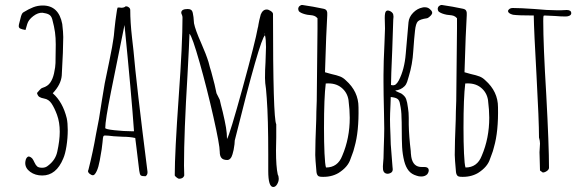

<svg xmlns="http://www.w3.org/2000/svg" viewBox="-20 -696 2339 768"><path d="M81 -44Q81 -49 83 -57Q84 -61 87 -65Q90 -69 94 -70Q101 -70 109 -62Q113 -57 118 -46Q123 -35 129 -30Q135 -25 149 -25Q163 -25 173 -34Q202 -56 209 -89Q219 -134 219 -169Q219 -207 208 -237Q198 -264 186.5 -281.5Q175 -299 156 -302Q145 -304 138 -308Q131 -312 128 -324Q131 -327 137.5 -335Q144 -343 151 -345Q171 -351 181 -365.5Q191 -380 196 -402Q202 -430 202 -444L203 -518Q203 -545 200 -567Q197 -589 189 -619Q185 -633 175.5 -638Q166 -643 150 -645Q132 -646 113 -631.5Q94 -617 89 -600L82 -576Q66 -579 60.5 -582Q55 -585 55 -592Q55 -597 58 -607Q60 -617 64 -630.5Q68 -644 74 -647Q95 -660 113 -667Q131 -674 151 -674Q215 -674 229 -600Q233 -566 233 -548Q233 -498 227 -394Q224 -358 191 -323Q231 -288 247 -223Q251 -204 251 -176Q251 -144 246 -112Q241 -80 233 -62Q205 6 149 6Q121 6 101 -8.5Q81 -23 81 -44Z M537 -13Q528 -86 526 -104L521 -144Q499 -149 471 -149L435 -151Q411 -154 400 -154Q394 -154 393 -149Q393 -146 392 -146L390 -126Q389 -108 379 -54Q374 -27 367 -12Q359 5 352 5Q346 5 339 -0.5Q332 -6 332 -12L333 -15L334 -18Q352 -89 364 -159L376 -221L388 -297Q388 -297 399 -363Q404 -390 417 -450Q431 -518 434 -543Q435 -546 438 -580Q442 -618 445 -636Q448 -662 451 -666H458Q461 -665 465 -665Q477 -665 483 -671Q490 -671 495.5 -666.5Q501 -662 501 -656Q501 -608 508 -546Q512 -514 514 -493Q525 -364 570 -9V-6Q570 4 562 9Q547 9 543 5.5Q539 2 537 -13ZM516 -171Q506 -315 478 -596L424 -329Q401 -214 401 -184Q401 -179 439 -175Q477 -171 506 -171Z M1053 -12V-78Q1053 -222 1047 -303L1044 -340Q1040 -365 1040 -384Q1040 -418 1042 -446L1044 -508Q1044 -539 1040 -555Q1020 -541 919 -134L918 -119Q915 -94 910 -79Q907 -68 901.5 -62Q896 -56 889 -56Q873 -56 866 -64Q859 -72 859 -89Q859 -116 833.5 -229Q808 -342 778.5 -446Q749 -550 738 -561Q737 -526 730 -396Q716 -166 716 -34L717 6Q713 19 696 19Q693 19 686 13.5Q679 8 679 5Q679 -85 695 -311Q710 -521 710 -626Q710 -631 708 -636Q705 -642 705 -645Q705 -660 731 -660Q748 -660 751 -645Q755 -625 755 -615L756 -603Q761 -577 785 -523Q804 -480 814 -448Q820 -424 825 -409Q841 -351 846 -323L859 -297Q862 -282 871 -248Q880 -210 884 -186Q888 -162 888 -140Q899 -157 950.5 -344.5Q1002 -532 1011 -584Q1012 -586 1012.5 -589.5Q1013 -593 1014 -599Q1016 -612 1023 -638Q1031 -658 1047 -658Q1054 -658 1063 -652Q1072 -646 1072 -640Q1072 -223 1085 -199V-147Q1084 -124 1084 -94Q1084 -30 1091 2Q1092 3 1092.5 5Q1093 7 1094 10Q1095 14 1095 19Q1095 30 1088.5 41Q1082 52 1073 52Q1053 52 1053 -12ZM1040 -561H1039L1037 -560L1040 -559Z M1246 -7Q1241 -62 1241 -76Q1241 -123 1245 -219Q1245 -243 1247 -293L1250 -582V-623Q1244 -630 1237 -632.5Q1230 -635 1222 -635.5Q1214 -636 1209 -637Q1189 -641 1179 -648Q1175 -650 1173.5 -656Q1172 -662 1174 -666Q1175 -670 1180.5 -673.5Q1186 -677 1190 -676Q1232 -670 1274 -661Q1284 -659 1287 -652.5Q1290 -646 1289 -635Q1285 -573 1280 -407L1305 -400Q1328 -395 1340.5 -390Q1353 -385 1363 -375Q1414 -330 1414 -267Q1416 -170 1398 -108Q1396 -99 1393.5 -91.5Q1391 -84 1389 -79Q1387 -75 1382 -60Q1372 -28 1334 -4Q1303 14 1262 11Q1248 10 1246 -7ZM1349 -73Q1379 -143 1379 -225Q1379 -256 1374 -296Q1369 -327 1345 -346Q1321 -365 1283 -362Q1276 -306 1276 -184Q1276 -127 1278 -82.5Q1280 -38 1284 -26Q1331 -26 1349 -73Z M1597 -51Q1590 -79 1588.5 -107.5Q1587 -136 1587 -179Q1587 -211 1586 -227Q1586 -253 1580 -280Q1578 -294 1570.5 -300Q1563 -306 1543 -308L1542 -278Q1540 -238 1540 -219Q1540 -196 1542 -152L1543 -119L1550 -29L1551 -19Q1551 -8 1542 -4Q1536 -1 1531 -1Q1523 -1 1518 -5.5Q1513 -10 1512 -19Q1511 -30 1512.5 -44Q1514 -58 1514 -63L1515 -103Q1517 -157 1517 -182L1516 -244Q1514 -326 1514 -367V-397Q1514 -444 1518 -526L1520 -582L1519 -624Q1519 -646 1524 -651Q1527 -654 1531 -654Q1536 -654 1541.5 -651Q1547 -648 1550 -644Q1554 -639 1554 -629L1553 -617L1549 -497Q1544 -384 1544 -356Q1556 -353 1562.5 -358Q1569 -363 1575 -374Q1598 -418 1603 -481L1614 -607Q1616 -628 1632.5 -645Q1649 -662 1670 -666Q1673 -667 1679 -667Q1692 -667 1700 -659Q1713 -648 1707 -639Q1705 -635 1698 -629Q1691 -623 1688 -623Q1660 -619 1651.5 -610.5Q1643 -602 1640 -573Q1637 -548 1633 -491Q1630 -439 1615 -390Q1612 -379 1608.5 -368.5Q1605 -358 1598 -351Q1583 -336 1561 -334Q1562 -332 1572.5 -327.5Q1583 -323 1585 -322Q1600 -312 1604.5 -300Q1609 -288 1612 -264Q1615 -246 1615 -224Q1615 -202 1615 -197Q1616 -150 1623 -92Q1623 -85 1625 -69Q1632 -27 1668 -28H1677Q1689 -28 1693 -22Q1695 -18 1695 -15Q1695 -7 1689 1Q1680 10 1665 10Q1655 10 1647 7Q1626 1 1614.5 -13.5Q1603 -28 1597 -51Z M1804 -7Q1799 -62 1799 -76Q1799 -123 1803 -219Q1803 -243 1805 -293L1808 -582V-623Q1802 -630 1795 -632.5Q1788 -635 1780 -635.5Q1772 -636 1767 -637Q1747 -641 1737 -648Q1733 -650 1731.5 -656Q1730 -662 1732 -666Q1733 -670 1738.5 -673.5Q1744 -677 1748 -676Q1790 -670 1832 -661Q1842 -659 1845 -652.5Q1848 -646 1847 -635Q1843 -573 1838 -407L1863 -400Q1886 -395 1898.5 -390Q1911 -385 1921 -375Q1972 -330 1972 -267Q1974 -170 1956 -108Q1954 -99 1951.5 -91.5Q1949 -84 1947 -79Q1945 -75 1940 -60Q1930 -28 1892 -4Q1861 14 1820 11Q1806 10 1804 -7ZM1907 -73Q1937 -143 1937 -225Q1937 -256 1932 -296Q1927 -327 1903 -346Q1879 -365 1841 -362Q1834 -306 1834 -184Q1834 -127 1836 -82.5Q1838 -38 1842 -26Q1889 -26 1907 -73Z M2140 -14 2139 -51Q2138 -67 2138 -87Q2138 -97 2139 -104L2140 -122Q2140 -132 2136 -146Q2136 -213 2126 -395Q2116 -571 2115 -634Q2053 -634 2032 -637Q2012 -642 2012 -653Q2017 -664 2031 -664Q2061 -664 2118 -660Q2170 -655 2205 -655H2226L2247 -656Q2265 -656 2265 -643Q2265 -637 2258.5 -633.5Q2252 -630 2243 -630Q2223 -630 2201 -632L2158 -634Q2154 -634 2154 -631Q2153 -628 2153 -612Q2153 -515 2165 -318Q2176 -114 2176 -25Q2176 -18 2167.5 -12Q2159 -6 2151 -6Z"/></svg>

Font: Amatic SC
Style: Regular
Weight: 400
Designer: Multiple Designers
Foundry: Vernon Adams
Version: Version 2.505